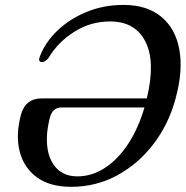

<svg xmlns="http://www.w3.org/2000/svg" viewBox="-20 -730 736 761"><path d="M63 -275Q80.5 -340 146 -340H562Q597 -486 556.2 -565.5Q515.5 -645 416 -645Q339 -645 274 -603.8Q209 -562.5 172.5 -500.5Q158.5 -483.5 146.5 -484Q130.5 -484.5 137 -503.5Q157.5 -560 205.8 -607Q254 -654 322 -682.2Q390 -710.5 469.5 -710.5Q562.5 -710.5 619 -663.8Q675.5 -617 690.8 -533.8Q706 -450.5 676.5 -341.5Q649.5 -239.5 589 -160Q528.5 -80.5 444.5 -35Q360.5 10.5 262 10.5Q178 10.5 126.2 -27.2Q74.5 -65 58 -129.8Q41.5 -194.5 63 -275ZM287 -31Q344.5 -31 396.2 -64.8Q448 -98.5 488.2 -160Q528.5 -221.5 552.5 -304H223.5Q188.5 -304 178 -264.5Q160.5 -197 168 -144.2Q175.5 -91.5 206 -61.2Q236.5 -31 287 -31Z"/></svg>

Font: Fraunces 72pt Soft
Style: Italic
Weight: 400
Italic angle: -16°
Version: Version 1.000;[b76b70a41]